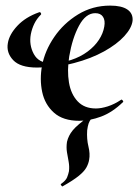

<svg xmlns="http://www.w3.org/2000/svg" viewBox="-20 -419 500 685"><path d="M263 12Q205 12 172.5 -17Q140 -46 130.5 -91Q121 -136 130 -185Q140 -238 173.5 -287Q207 -336 258.5 -367.5Q310 -399 373 -399Q414 -399 434.5 -385Q455 -371 453 -345Q450 -319 423.5 -290Q397 -261 351 -235.5Q305 -210 244 -194Q183 -178 112 -178Q52 -178 27 -204.5Q2 -231 8 -265Q13 -296 42 -327Q71 -358 119 -375Q123 -377 125.5 -373Q128 -369 126 -367Q111 -352 102.5 -334.5Q94 -317 90 -297Q83 -259 100.5 -226.5Q118 -194 160 -194Q200 -194 233.5 -205Q267 -216 292.5 -235Q318 -254 333 -277Q348 -300 352 -324Q356 -346 347.5 -359Q339 -372 320 -372Q286 -372 262 -327.5Q238 -283 227 -218Q219 -167 226 -125Q233 -83 257 -57.5Q281 -32 322 -32Q341 -32 364.5 -39.5Q388 -47 412 -63Q414 -65 417.5 -61Q421 -57 419 -55Q381 -18 340.5 -3Q300 12 263 12ZM203 246Q202 247 198.5 242.5Q195 238 198 237Q215 225 219.5 213.5Q224 202 226 192Q228 175 225 158.5Q222 142 219 124.5Q216 107 219 87Q224 65 239.5 46Q255 27 298 -4Q303 -8 306.5 -4Q310 0 306 4Q299 13 296 22Q293 31 291 46Q289 77 295.5 103.5Q302 130 298 151Q296 164 288.5 178Q281 192 261.5 208Q242 224 203 246Z"/></svg>

Font: Cormorant Light
Style: Italic
Weight: 300
Italic angle: -10°
Designer: Christian Thalmann (Catharsis Fonts)
Foundry: Catharsis Fonts
Version: Version 4.000